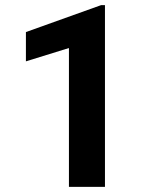

<svg xmlns="http://www.w3.org/2000/svg" viewBox="-20 -732 614 752"><path d="M391.1 0H250V-543.9L81.5 -491.7V-606.4L376 -711.9H391.1Z"/></svg>

Font: SteelSelectRoboto
Style: Roboto-Bold
Weight: 700
Designer: Google
Version: Version 2.137; 2017